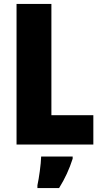

<svg xmlns="http://www.w3.org/2000/svg" viewBox="-20 -734 514 975"><path d="M64 0H454V-149H241V-714H64ZM349 72V61H189C188 100 178 171 170 207V221H280C310 173 332 125 349 72Z"/></svg>

Font: Noto Sans Sinhala Condensed Black
Style: Regular
Weight: 900
Width: 3
Designer: Jelle Bosma - Monotype Design Team
Foundry: Monotype Imaging Inc.
Version: Version 2.006